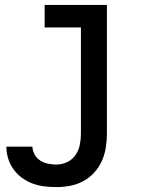

<svg xmlns="http://www.w3.org/2000/svg" viewBox="-20 -540 640 783"><path d="M210 223Q186 223 161 220Q136 217 113 208.5Q90 200 70 185.5Q50 171 35.5 151Q21 131 13.5 107Q6 83 6 58H112Q113 75 121.5 90.5Q130 106 144.5 115Q159 124 176 127.5Q193 131 210 131Q233 131 254 121Q275 111 288 92Q301 73 305.5 50.5Q310 28 310 5V-428H162V-520H416V5Q416 33 411.5 61.5Q407 90 395.5 116Q384 142 364.5 163.5Q345 185 320 198.5Q295 212 267 217.5Q239 223 210 223Z"/></svg>

Font: Iosevka Semibold Extended
Style: Regular
Weight: 600
Width: 7
Monospace: yes
Designer: Belleve Invis
Foundry: Belleve Invis
Version: Version 32.5.0; ttfautohint (v1.8.4)